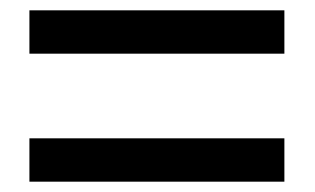

<svg xmlns="http://www.w3.org/2000/svg" viewBox="-20 -557 610 372"><path d="M37 -537V-453H531V-537ZM37 -289V-205H531V-289Z"/></svg>

Font: Spoqa Han Sans Neo Medium
Style: Regular
Weight: 500
Designer: [Spoqa Han Sans Neo] Dong-huui Kim ___ Younghwa Kang ___ Yujin Lee ___ [Noto Sans] Ryoko NISHIZUKA ____ (kana & ideograp
Foundry: Spoqa (http://www.spoqa-han-sans.com)
Version: Version 1.100;hotconv 1.0.109;makeotfexe 2.5.65596